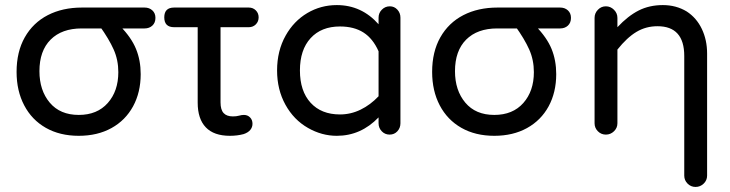

<svg xmlns="http://www.w3.org/2000/svg" viewBox="-20 -529 2901 763"><path d="M45.9 -243.2Q45.9 -323.2 78.6 -380.9Q111.3 -438.5 169.9 -468.8Q228.5 -499 305.7 -499H554.7Q573.2 -499 585.4 -487.8Q597.7 -476.6 597.7 -458Q597.7 -438.5 585.4 -427.2Q573.2 -416 554.7 -416H304.7Q225.6 -416 181.2 -371.6Q136.7 -327.1 136.7 -246.1Q136.7 -169.9 177.7 -121.1Q218.8 -72.3 293 -72.3Q366.2 -72.3 408.2 -119.6Q450.2 -167 450.2 -242.2Q450.2 -291 431.6 -332.5Q413.1 -374 376 -425.8H457Q502 -379.9 520.5 -334.5Q539.1 -289.1 539.1 -234.4Q539.1 -162.1 508.8 -106.4Q478.5 -50.8 422.9 -20Q367.2 10.7 293 10.7Q217.8 10.7 162.1 -21Q106.4 -52.7 76.2 -110.4Q45.9 -168 45.9 -243.2Z M765.6 -121.1V-420.9H671.9Q632.8 -420.9 632.8 -460Q632.8 -499 671.9 -499H968.8Q985.4 -499 996.6 -487.8Q1007.8 -476.6 1007.8 -460Q1007.8 -443.4 996.6 -432.1Q985.4 -420.9 968.8 -420.9H856.4V-122.1Q856.4 -92.8 868.7 -79.6Q880.9 -66.4 905.3 -66.4Q919.9 -66.4 929.7 -69.3Q940.4 -72.3 949.2 -72.3Q963.9 -72.3 973.6 -62.5Q983.4 -52.7 983.4 -37.1Q983.4 -23.4 974.6 -12.7Q965.8 -2 948.2 3.9Q922.9 10.7 893.6 10.7Q830.1 10.7 797.9 -22.9Q765.6 -56.6 765.6 -121.1Z M1204.1 -20.5Q1147.5 -52.7 1114.3 -112.8Q1081.1 -172.9 1081.1 -249Q1081.1 -327.1 1115.2 -387.7Q1147.5 -445.3 1201.2 -477.1Q1254.9 -508.8 1318.4 -508.8Q1417 -508.8 1484.4 -432.6V-459Q1484.4 -477.5 1497.6 -490.7Q1510.7 -503.9 1529.3 -503.9Q1546.9 -503.9 1559.1 -490.7Q1571.3 -477.5 1571.3 -459V-39.1Q1571.3 -20.5 1559.1 -7.3Q1546.9 5.9 1528.3 5.9Q1509.8 5.9 1497.1 -7.3Q1484.4 -20.5 1484.4 -39.1V-62.5Q1414.1 10.7 1318.4 10.7Q1258.8 10.7 1204.1 -20.5ZM1484.4 -146.5V-325.2Q1461.9 -376 1424.3 -399.9Q1386.7 -423.8 1331.1 -423.8Q1256.8 -423.8 1214.4 -377.4Q1171.9 -331.1 1171.9 -249Q1171.9 -167 1214.4 -120.6Q1256.8 -74.2 1331.1 -74.2Q1374 -74.2 1413.1 -93.3Q1452.1 -112.3 1484.4 -146.5Z M1697.3 -243.2Q1697.3 -323.2 1730 -380.9Q1762.7 -438.5 1821.3 -468.8Q1879.9 -499 1957 -499H2206.1Q2224.6 -499 2236.8 -487.8Q2249 -476.6 2249 -458Q2249 -438.5 2236.8 -427.2Q2224.6 -416 2206.1 -416H1956.1Q1877 -416 1832.5 -371.6Q1788.1 -327.1 1788.1 -246.1Q1788.1 -169.9 1829.1 -121.1Q1870.1 -72.3 1944.3 -72.3Q2017.6 -72.3 2059.6 -119.6Q2101.6 -167 2101.6 -242.2Q2101.6 -291 2083 -332.5Q2064.5 -374 2027.3 -425.8H2108.4Q2153.3 -379.9 2171.9 -334.5Q2190.4 -289.1 2190.4 -234.4Q2190.4 -162.1 2160.2 -106.4Q2129.9 -50.8 2074.2 -20Q2018.6 10.7 1944.3 10.7Q1869.1 10.7 1813.5 -21Q1757.8 -52.7 1727.5 -110.4Q1697.3 -168 1697.3 -243.2Z M2699.2 168.9V-306.6Q2699.2 -424.8 2592.8 -424.8Q2546.9 -424.8 2509.3 -402.3Q2471.7 -379.9 2433.6 -332V-39.1Q2433.6 -20.5 2419.9 -7.3Q2406.2 5.9 2387.7 5.9Q2369.1 5.9 2356 -7.3Q2342.8 -20.5 2342.8 -39.1V-458Q2342.8 -476.6 2356 -490.2Q2369.1 -503.9 2387.7 -503.9Q2406.2 -503.9 2419.9 -490.2Q2433.6 -476.6 2433.6 -458V-420.9Q2475.6 -465.8 2518.1 -487.3Q2560.5 -508.8 2614.3 -508.8Q2667 -508.8 2709 -483.4Q2748 -458 2769 -414.1Q2790 -370.1 2790 -316.4V168.9Q2790 187.5 2776.4 200.7Q2762.7 213.9 2744.1 213.9Q2725.6 213.9 2712.4 200.7Q2699.2 187.5 2699.2 168.9Z"/></svg>

Font: jf-openhuninn-2.1
Style: Regular
Weight: 400
Designer: [Kosugi Maru]
Designed by MOTOYA      

[Varela Round]
Joe Prince (Latin component); Avraham Cornfeld (Hebrew component)
Foundry: justfont Co., Ltd.
Version: 2.1